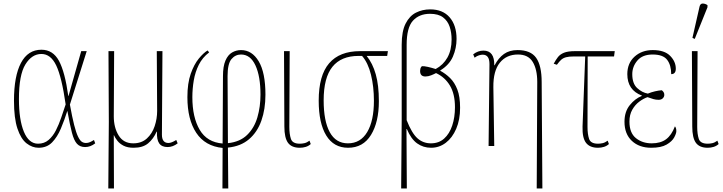

<svg xmlns="http://www.w3.org/2000/svg" viewBox="-20 -825 4088 1085"><path d="M198 10Q162 10 130 -15Q98 -40 78.5 -98.5Q59 -157 59 -256Q59 -395 98.5 -469.5Q138 -544 214 -544Q279 -544 313 -481.5Q347 -419 366 -282H367L439 -536H470L375 -234Q388 -162 399 -119Q410 -76 420.5 -54Q431 -32 441.5 -24.5Q452 -17 466 -17Q478 -17 489 -22Q500 -27 511 -34L518 -15Q491 6 461 6Q432 6 415 -12.5Q398 -31 386.5 -75Q375 -119 361 -197H360Q344 -146 324 -98.5Q304 -51 274.5 -20.5Q245 10 198 10ZM195 -13Q230 -13 254.5 -34Q279 -55 296 -88.5Q313 -122 326 -160.5Q339 -199 351 -235Q329 -389 298 -454.5Q267 -520 214 -520Q160 -520 123.5 -461Q87 -402 87 -265Q87 -148 115 -80.5Q143 -13 195 -13Z M592 240 595 -136 593 -536H625L623 -168Q623 -104 650.5 -59.5Q678 -15 733 -15Q780 -15 810 -42.5Q840 -70 854 -112Q868 -154 868 -198L866 -536H898L895 -64Q895 -17 932 -17Q949 -17 976 -34L984 -15Q957 6 927 6Q894 6 879.5 -15Q865 -36 867 -81H865Q847 -40 817 -15Q787 10 735 10Q701 10 678.5 -1.5Q656 -13 643 -30Q630 -47 624 -61H623L624 240Z M1237 240 1238 11Q1139 1 1089 -74.5Q1039 -150 1039 -276Q1039 -355 1058 -408.5Q1077 -462 1103.5 -494Q1130 -526 1153 -540L1162 -529Q1124 -500 1103.5 -459Q1083 -418 1075 -370.5Q1067 -323 1067 -276Q1067 -162 1108.5 -91.5Q1150 -21 1238 -14L1240 -395Q1240 -450 1254 -482.5Q1268 -515 1291.5 -528.5Q1315 -542 1342 -542Q1404 -542 1442 -478.5Q1480 -415 1480 -290Q1480 -208 1457 -143Q1434 -78 1387 -38Q1340 2 1268 9L1270 240ZM1266 -395 1268 -16Q1336 -23 1376.5 -62.5Q1417 -102 1434.5 -162Q1452 -222 1452 -290Q1452 -394 1423.5 -455.5Q1395 -517 1342 -517Q1310 -517 1288 -491Q1266 -465 1266 -395Z M1674 10Q1628 10 1607.5 -18Q1587 -46 1587 -110L1585 -536H1617L1615 -108Q1615 -67 1624 -40Q1633 -13 1674 -13Q1687 -13 1700.5 -16Q1714 -19 1729 -30L1736 -11Q1724 0 1708 5Q1692 10 1674 10Z M1947 10Q1866 10 1823.5 -59.5Q1781 -129 1781 -256Q1781 -399 1840 -467.5Q1899 -536 2015 -536H2172L2168 -509H2052Q2086 -467 2103.5 -405Q2121 -343 2121 -253Q2121 -135 2076.5 -62.5Q2032 10 1947 10ZM1946 -15Q2017 -15 2055 -78.5Q2093 -142 2093 -256Q2093 -335 2076.5 -402.5Q2060 -470 2026 -509H2006Q1908 -509 1858.5 -447.5Q1809 -386 1809 -258Q1809 -141 1843.5 -78Q1878 -15 1946 -15Z M2247 240 2250 -146V-572Q2250 -648 2272 -691.5Q2294 -735 2330.5 -753.5Q2367 -772 2411 -772Q2482 -772 2521 -727Q2560 -682 2560 -605Q2560 -553 2539.5 -505.5Q2519 -458 2468 -427V-425Q2498 -409 2523.5 -384Q2549 -359 2564.5 -319Q2580 -279 2580 -216Q2580 -148 2558 -97Q2536 -46 2499 -18Q2462 10 2416 10Q2372 10 2337.5 -14.5Q2303 -39 2279 -96H2277L2279 240ZM2415 -15Q2460 -15 2490 -42Q2520 -69 2535.5 -115.5Q2551 -162 2551 -219Q2551 -294 2522.5 -341.5Q2494 -389 2444 -412Q2433 -406 2416.5 -399.5Q2400 -393 2387 -393Q2354 -391 2354 -424Q2354 -429 2355.5 -436.5Q2357 -444 2364 -451Q2376 -452 2398 -447Q2420 -442 2442 -435Q2485 -458 2508.5 -500Q2532 -542 2532 -602Q2532 -641 2521 -674Q2510 -707 2483.5 -727Q2457 -747 2410 -747Q2349 -747 2313.5 -708Q2278 -669 2278 -572V-146Q2307 -72 2339 -43.5Q2371 -15 2415 -15Z M3013 240 3016 -362Q3016 -433 2990.5 -475Q2965 -517 2907 -517Q2842 -517 2804.5 -470.5Q2767 -424 2768 -333L2773 0H2741L2746 -462Q2746 -491 2736 -503.5Q2726 -516 2708 -516Q2699 -516 2687 -512.5Q2675 -509 2662 -499L2654 -518Q2681 -539 2712 -539Q2775 -539 2773 -456H2775Q2797 -498 2828 -520Q2859 -542 2905 -542Q2979 -542 3010 -498Q3041 -454 3041 -361L3045 240Z M3359 10Q3313 10 3291.5 -18Q3270 -46 3272 -110L3287 -506H3223Q3195 -506 3178.5 -501.5Q3162 -497 3151 -487Q3140 -477 3127 -459L3109 -465Q3121 -487 3133 -502.5Q3145 -518 3167 -527Q3189 -536 3229 -536H3454L3450 -506H3301L3300 -108Q3300 -67 3309 -40Q3318 -13 3359 -13Q3372 -13 3385.5 -16Q3399 -19 3414 -30L3421 -11Q3409 0 3393 5Q3377 10 3359 10Z M3660 10Q3592 10 3550.5 -29Q3509 -68 3509 -137Q3509 -194 3539 -231Q3569 -268 3607 -283V-285Q3525 -316 3525 -406Q3525 -468 3566 -505Q3607 -542 3669 -542Q3735 -542 3767 -509.5Q3799 -477 3799 -437Q3799 -406 3773 -406Q3773 -457 3750 -487Q3727 -517 3668 -517Q3611 -517 3582 -483Q3553 -449 3553 -406Q3553 -353 3580.5 -327.5Q3608 -302 3641 -296Q3660 -304 3681.5 -309Q3703 -314 3720 -315Q3725 -311 3729.5 -305Q3734 -299 3734 -289Q3734 -278 3725.5 -269.5Q3717 -261 3702 -261Q3686 -261 3672.5 -265Q3659 -269 3639 -276Q3616 -268 3592.5 -250.5Q3569 -233 3553 -205Q3537 -177 3537 -138Q3537 -74 3573.5 -44.5Q3610 -15 3663 -15Q3713 -15 3744 -38Q3775 -61 3794 -111Q3797 -108 3799.5 -101.5Q3802 -95 3802 -84Q3802 -71 3790 -48.5Q3778 -26 3747 -8Q3716 10 3660 10Z M3979 10Q3933 10 3912.5 -18Q3892 -46 3892 -110L3890 -536H3922L3920 -108Q3920 -67 3929 -40Q3938 -13 3979 -13Q3992 -13 4005.5 -16Q4019 -19 4034 -30L4041 -11Q4029 0 4013 5Q3997 10 3979 10ZM3906 -605 3893 -611 3933 -787Q3937 -805 3951 -805Q3965 -805 3978 -796V-784Z"/></svg>

Font: Noto Serif Condensed Thin
Style: Regular
Weight: 100
Width: 3
Designer: Monotype Design Team
Foundry: Monotype Imaging Inc.
Version: Version 2.013; ttfautohint (v1.8.4.7-5d5b)